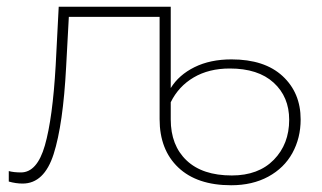

<svg xmlns="http://www.w3.org/2000/svg" viewBox="-20 -539 954 569"><path d="M871 -185Q871 -130 846.5 -85.5Q822 -41 775 -15.5Q728 10 665 10Q564 10 508.5 -42.5Q453 -95 453 -186V-489H184L176 -341Q167 -170 139 -82.5Q111 5 47 5Q27 5 6 -1V-32Q21 -28 42 -28Q90 -28 113 -108Q136 -188 145 -345L154 -519H486V-278Q510 -317 556.5 -340Q603 -363 666 -363Q764 -363 817.5 -313.5Q871 -264 871 -185ZM837 -184Q837 -252 791 -294Q745 -336 661 -336Q599 -336 554 -309.5Q509 -283 486 -236V-185Q486 -108 533 -63.5Q580 -19 667 -19Q746 -19 791.5 -65.5Q837 -112 837 -184Z"/></svg>

Font: Montserrat Alternates ExLight
Style: Regular
Weight: 275
Designer: Julieta Ulanovsky
Foundry: Julieta Ulanovsky
Version: Version 7.200